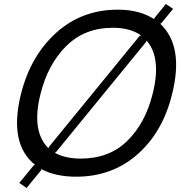

<svg xmlns="http://www.w3.org/2000/svg" viewBox="-20 -868 900 954"><path d="M674 -690 681 -692Q627 -730 541 -730Q400 -730 308.5 -638.5Q217 -547 181 -400Q135 -216 221 -131L223 -138ZM738 -400Q784 -580 708 -667L707 -661L258 -112L252 -109Q304 -80 381 -80Q523 -80 612.5 -168Q702 -256 738 -400ZM835 -400Q789 -212 663 -101Q537 10 358 10Q256 10 185 -28V-23L112 66L76 41L148 -47L154 -49Q23 -154 84 -400Q131 -589 258.5 -704.5Q386 -820 566 -820Q673 -820 746 -773L748 -779L804 -848L840 -824L781 -752L776 -750Q895 -639 835 -400Z"/></svg>

Font: Sinkin Sans 400 Italic
Style: Italic
Weight: 400
Italic angle: -112°
Designer: Keith Bates
Foundry: K-Type
Version: Sinkin Sans (version 1.0)  by Keith Bates   •   © 2014   www